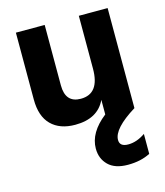

<svg xmlns="http://www.w3.org/2000/svg" viewBox="-114 -593 808 940"><g transform="rotate(-15 290.0 -123.5)"><path d="M532 235Q484 260 418.5 260Q353 260 319.5 227Q286 194 286 143Q286 62 374 -7V-81Q334 4 220 4Q142 4 98.5 -39.5Q55 -83 55 -168V-507H201V-201Q201 -112 279 -112Q374 -112 374 -239V-507H520V0Q402 73 402 130Q402 164 445.5 164Q489 164 532 134Z"/></g></svg>

Font: Hind Kochi
Style: Bold
Weight: 700
Designer: Dhruvi Tolia
Foundry: Indian Type Foundry
Version: Version 0.702;PS 1.0;hotconv 1.0.81;makeotf.lib2.5.63406